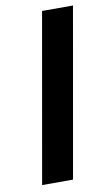

<svg xmlns="http://www.w3.org/2000/svg" viewBox="-83 -752 448 795"><g transform="rotate(-10 141.5 -355.0)"><path d="M28 0 153 -710H283L158 0Z"/></g></svg>

Font: Livvic SemiBold
Style: Italic
Weight: 600
Italic angle: -10°
Designer: Jacques Le Bailly, Baron von Fonthausen
Version: Version 1.001; ttfautohint (v1.8.2)